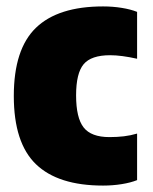

<svg xmlns="http://www.w3.org/2000/svg" viewBox="-20 -569 475 598"><path d="M301 9Q161 9 92 -57.5Q23 -124 23 -270Q23 -416 92 -482.5Q161 -549 301 -549Q331 -549 359 -544.5Q387 -540 407 -532V-386Q358 -397 323 -397Q264 -397 240.5 -369Q217 -341 217 -272Q217 -202 240.5 -172Q264 -142 321 -142Q345 -142 366 -144.5Q387 -147 407 -153V-8Q387 0 359 4.5Q331 9 301 9Z"/></svg>

Font: Encode Sans Compressed
Style: Black
Weight: 900
Designer: Pablo Impallari, Andres Torresi
Foundry: Pablo Impallari, Andres Torresi
Version: Version 1.000; ttfautohint (v1.00) -l 8 -r 50 -G 200 -x 14 -